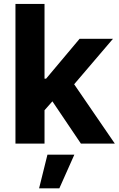

<svg xmlns="http://www.w3.org/2000/svg" viewBox="-20 -748 622 1000"><path d="M60.5 -727.5H211.9V-338.4H220.2L394.5 -545.9H568.4L366.2 -309.1L578.1 0H401.4L252.9 -220.2L211.9 -173.8V0H60.5ZM183.6 232.9 227.1 57.6H367.2L289.1 232.9Z"/></svg>

Font: Konkhmer Sleokchher
Style: Regular
Weight: 400
Designer: Suon May Sophanith
Version: Version 1.000; ttfautohint (v1.8.4.7-5d5b);gftools[0.9.23]